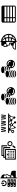

<svg xmlns="http://www.w3.org/2000/svg" viewBox="3822 -4611 756 8440"><g transform="rotate(-90 4200.0 -391.0)"><path d="M247 -385C247 -397 254 -405 266 -405C278 -405 285 -397 285 -385C285 -374 278 -366 266 -366C254 -366 247 -374 247 -385ZM247 -255C247 -267 254 -274 266 -274C278 -274 285 -267 285 -255C285 -243 278 -236 266 -236C254 -236 247 -243 247 -255ZM247 -125C247 -137 254 -145 266 -145C278 -145 285 -137 285 -125C285 -114 278 -106 266 -106C254 -106 247 -114 247 -125ZM406 -409V-362H378V-409ZM406 -278V-231H378V-278ZM406 -149V-102H378V-149ZM464 -409V-362H436V-409ZM464 -278V-231H436V-278ZM464 -149V-102H436V-149ZM522 -409V-362H493V-409ZM522 -278V-231H493V-278ZM522 -149V-102H493V-149ZM622 -277C629 -278 635 -278 641 -279L725 -263C717 -212 676 -180 622 -171ZM637 -460C652 -460 659 -468 659 -483C659 -497 652 -505 637 -505C631 -505 626 -504 622 -501V-583C633 -593 643 -604 660 -604C706 -604 723 -547 699 -488C704 -491 708 -492 711 -492C726 -492 731 -471 722 -433C718 -416 705 -404 688 -404L681 -358C673 -327 655 -311 622 -305V-464C626 -461 631 -460 637 -460ZM203 -370C203 -346 214 -334 238 -334H348V-306H238C214 -306 203 -294 203 -271V-239C203 -216 214 -204 238 -204H348V-177H238C214 -177 203 -165 203 -141V-110C203 -86 214 -75 238 -75H516C540 -75 551 -86 551 -110V-141C551 -165 540 -177 516 -177H399V-204H516C540 -204 551 -216 551 -239V-271C551 -294 540 -306 516 -306H399V-334H516C540 -334 551 -346 551 -370V-401C551 -424 540 -436 516 -436H238C214 -436 203 -424 203 -401ZM285 -698C256 -674 238 -639 238 -600C238 -531 295 -475 364 -475C434 -475 490 -531 490 -600C490 -639 473 -675 443 -699L414 -663C433 -649 445 -626 445 -600C445 -556 409 -520 364 -520C320 -520 284 -556 284 -600C284 -625 295 -648 313 -663ZM709 -304 720 -393C763 -394 782 -502 735 -505C789 -614 724 -711 637 -712H622V-749H578V-33H622V-74H915V-184C915 -225 891 -270 839 -280ZM341 -588H386V-719H341Z M1829 -502V-117H1448V-502ZM2105 -400C2146 -400 2173 -373 2173 -332C2173 -291 2146 -263 2105 -263C2064 -263 2036 -291 2036 -332C2036 -373 2064 -400 2105 -400ZM1480 -171C1480 -155 1491 -144 1507 -144C1523 -144 1534 -155 1534 -171C1534 -187 1523 -198 1507 -198C1491 -198 1480 -187 1480 -171ZM1480 -406C1480 -389 1491 -379 1507 -379C1523 -379 1534 -389 1534 -406C1534 -422 1523 -433 1507 -433C1491 -433 1480 -422 1480 -406ZM1480 -327C1480 -311 1491 -301 1507 -301C1523 -301 1534 -311 1534 -327C1534 -344 1523 -354 1507 -354C1491 -354 1480 -344 1480 -327ZM1480 -248C1480 -232 1491 -221 1507 -221C1523 -221 1534 -232 1534 -248C1534 -264 1523 -275 1507 -275C1491 -275 1480 -264 1480 -248ZM1593 -310V-344H1551V-310ZM1593 -230V-265H1551V-230ZM1593 -153V-188H1551V-153ZM1659 -310V-344H1617V-310ZM1659 -230V-265H1617V-230ZM1659 -153V-188H1617V-153ZM1553 -424V-393H1725L1592 -482L1605 -424ZM1723 -310V-344H1681V-310ZM1723 -230V-265H1681V-230ZM1723 -153V-188H1681V-153ZM1874 -544H1529V-581H1909V-322H1954V-623H1608V-662H1988V-451H2033V-704H1563V-623H1484V-544H1403V-75H1874ZM1741 -406C1741 -389 1751 -379 1768 -379C1784 -379 1794 -389 1794 -406C1794 -422 1784 -433 1768 -433C1751 -433 1741 -422 1741 -406ZM1741 -327C1741 -311 1751 -301 1768 -301C1784 -301 1794 -311 1794 -327C1794 -344 1784 -354 1768 -354C1751 -354 1741 -344 1741 -327ZM1741 -248C1741 -232 1751 -221 1768 -221C1784 -221 1794 -232 1794 -248C1794 -264 1784 -275 1768 -275C1751 -275 1741 -264 1741 -248ZM1741 -171C1741 -155 1751 -144 1768 -144C1784 -144 1794 -155 1794 -171C1794 -187 1784 -198 1768 -198C1751 -198 1741 -187 1741 -171ZM1986 -231 1902 -114 1953 -80 2037 -197ZM2105 -443C2042 -443 1993 -399 1993 -332C1993 -268 2042 -220 2105 -220C2168 -220 2217 -265 2217 -332C2217 -395 2172 -443 2105 -443Z M2612 -211C2612 -229 2624 -242 2643 -242C2661 -242 2673 -229 2673 -211C2673 -192 2661 -180 2643 -180C2624 -180 2612 -192 2612 -211ZM2867 -269C2867 -248 2874 -230 2888 -219L2837 -149C2831 -153 2824 -155 2816 -155C2812 -155 2808 -155 2804 -153L2752 -307C2758 -311 2762 -316 2765 -321L2868 -280C2867 -276 2867 -272 2867 -269ZM2815 -367H2939L2932 -334C2907 -334 2887 -323 2876 -305L2775 -347ZM2902 -269C2902 -287 2914 -300 2932 -300C2951 -300 2963 -287 2963 -269C2963 -250 2951 -238 2932 -238C2914 -238 2902 -250 2902 -269ZM2996 -285C2992 -306 2979 -322 2960 -329L2966 -367H3032L3096 -301C3094 -297 3092 -293 3090 -289ZM3130 -367 3128 -320C3124 -320 3120 -319 3117 -317L3069 -367ZM3165 -310C3162 -313 3158 -315 3154 -317L3157 -367H3242C3242 -360 3243 -354 3245 -347ZM3178 -253C3181 -259 3182 -266 3182 -274C3182 -279 3181 -284 3180 -289L3257 -326C3264 -317 3274 -311 3286 -307L3261 -185C3258 -185 3255 -186 3252 -186C3243 -186 3235 -183 3228 -179ZM3338 -367C3337 -350 3325 -339 3307 -339C3290 -339 3278 -350 3277 -367ZM2573 -412V-367H2683C2679 -360 2677 -353 2677 -345C2677 -333 2682 -322 2690 -313L2660 -274C2655 -276 2649 -276 2643 -276C2603 -276 2577 -250 2577 -211C2577 -172 2603 -145 2643 -145C2682 -145 2708 -172 2708 -211V-214C2707 -235 2699 -252 2684 -263L2712 -299C2716 -298 2720 -298 2725 -298C2727 -298 2727 -298 2727 -298L2782 -135C2780 -130 2778 -124 2778 -117C2778 -96 2795 -79 2816 -79C2837 -79 2854 -96 2854 -117C2854 -120 2854 -123 2853 -126L2912 -206C2918 -204 2925 -203 2932 -203C2938 -203 2944 -204 2949 -205L3004 -134C2997 -126 2993 -115 2993 -104C2993 -78 3014 -57 3041 -57C3067 -57 3088 -78 3088 -104C3088 -130 3067 -152 3041 -152C3035 -152 3030 -151 3025 -149L2974 -217C2987 -226 2995 -241 2997 -259L3089 -263C3094 -242 3113 -226 3135 -226C3144 -226 3153 -229 3160 -234L3210 -159C3207 -153 3205 -146 3205 -139C3205 -112 3226 -91 3252 -91C3278 -91 3299 -112 3299 -139C3299 -152 3294 -163 3285 -172L3313 -304C3348 -307 3372 -331 3373 -367H3427V-412ZM2660 -719H2618L2644 -515H2705L2729 -665H2733L2756 -515H2818L2844 -719H2803L2786 -551H2782L2755 -719H2709L2681 -551H2677ZM2932 -719H2890L2916 -515H2977L3002 -665H3005L3029 -515H3090L3116 -719H3076L3058 -551H3055L3027 -719H2981L2953 -551H2950ZM3203 -719H3160L3187 -515H3248L3272 -665H3276L3299 -515H3361L3387 -719H3346L3329 -551H3325L3298 -719H3251L3224 -551H3220Z M4260 -308C4263 -340 4276 -369 4297 -392L4325 -366C4310 -349 4300 -328 4298 -304ZM4307 -249C4323 -211 4361 -185 4405 -185C4428 -185 4449 -192 4466 -204L4488 -172C4464 -156 4436 -147 4405 -147C4346 -147 4294 -182 4272 -233ZM4368 -435C4380 -438 4392 -440 4405 -440C4486 -440 4552 -374 4552 -293H4514C4514 -353 4465 -401 4405 -401C4396 -401 4386 -400 4378 -398ZM3821 -449C3821 -407 3888 -373 3971 -373C4054 -373 4121 -407 4121 -449C4121 -492 4054 -526 3971 -526C3888 -526 3821 -492 3821 -449ZM4122 -411C4122 -369 4054 -335 3971 -335C3889 -335 3822 -369 3822 -411V-370C3822 -328 3889 -293 3971 -293C4053 -293 4120 -327 4122 -368ZM4122 -331C4122 -290 4054 -256 3971 -256C3889 -256 3822 -290 3822 -331V-290C3822 -248 3889 -214 3971 -214C4053 -214 4120 -247 4122 -289ZM4122 -255C4122 -214 4054 -180 3971 -180C3889 -180 3822 -214 3822 -255V-215C3822 -172 3889 -138 3971 -138C4053 -138 4120 -171 4122 -213ZM4122 -176C4122 -134 4054 -100 3971 -100C3889 -100 3822 -134 3822 -176V-135C3822 -93 3889 -59 3971 -59C4053 -59 4120 -92 4122 -134ZM4002 -644C4002 -601 4070 -567 4152 -567C4235 -567 4302 -601 4302 -644C4302 -686 4235 -720 4152 -720C4070 -720 4002 -686 4002 -644ZM4303 -605C4303 -563 4236 -529 4153 -529C4125 -529 4099 -533 4077 -540C4072 -542 4067 -543 4062 -545C4026 -559 4003 -580 4003 -605V-564C4003 -561 4003 -558 4004 -555C4018 -555 4040 -552 4062 -545C4067 -543 4072 -541 4077 -540C4106 -529 4134 -512 4147 -488H4153C4235 -487 4301 -521 4303 -562C4303 -585 4303 -582 4303 -605ZM4153 -408C4235 -408 4301 -442 4303 -483C4303 -506 4303 -503 4303 -526C4303 -484 4236 -450 4153 -450ZM4221 -294C4221 -192 4304 -109 4405 -109C4507 -109 4590 -192 4590 -294V-298C4588 -398 4506 -478 4405 -478C4367 -478 4332 -467 4303 -447V-449C4303 -449 4303 -449 4303 -447C4281 -433 4263 -414 4249 -392C4223 -381 4189 -374 4153 -374V-332C4180 -332 4205 -336 4227 -342C4223 -327 4221 -311 4221 -294Z M5460 -308C5463 -340 5476 -369 5497 -392L5525 -366C5510 -349 5500 -328 5498 -304ZM5507 -249C5523 -211 5561 -185 5605 -185C5628 -185 5649 -192 5666 -204L5688 -172C5664 -156 5636 -147 5605 -147C5546 -147 5494 -182 5472 -233ZM5568 -435C5580 -438 5592 -440 5605 -440C5686 -440 5752 -374 5752 -293H5714C5714 -353 5665 -401 5605 -401C5596 -401 5586 -400 5578 -398ZM5021 -449C5021 -407 5088 -373 5171 -373C5254 -373 5321 -407 5321 -449C5321 -492 5254 -526 5171 -526C5088 -526 5021 -492 5021 -449ZM5322 -411C5322 -369 5254 -335 5171 -335C5089 -335 5022 -369 5022 -411V-370C5022 -328 5089 -293 5171 -293C5253 -293 5320 -327 5322 -368ZM5322 -331C5322 -290 5254 -256 5171 -256C5089 -256 5022 -290 5022 -331V-290C5022 -248 5089 -214 5171 -214C5253 -214 5320 -247 5322 -289ZM5322 -255C5322 -214 5254 -180 5171 -180C5089 -180 5022 -214 5022 -255V-215C5022 -172 5089 -138 5171 -138C5253 -138 5320 -171 5322 -213ZM5322 -176C5322 -134 5254 -100 5171 -100C5089 -100 5022 -134 5022 -176V-135C5022 -93 5089 -59 5171 -59C5253 -59 5320 -92 5322 -134ZM5202 -644C5202 -601 5270 -567 5352 -567C5435 -567 5502 -601 5502 -644C5502 -686 5435 -720 5352 -720C5270 -720 5202 -686 5202 -644ZM5503 -605C5503 -563 5436 -529 5353 -529C5325 -529 5299 -533 5277 -540C5272 -542 5267 -543 5262 -545C5226 -559 5203 -580 5203 -605V-564C5203 -561 5203 -558 5204 -555C5218 -555 5240 -552 5262 -545C5267 -543 5272 -541 5277 -540C5306 -529 5334 -512 5347 -488H5353C5435 -487 5501 -521 5503 -562C5503 -585 5503 -582 5503 -605ZM5353 -408C5435 -408 5501 -442 5503 -483C5503 -506 5503 -503 5503 -526C5503 -484 5436 -450 5353 -450ZM5421 -294C5421 -192 5504 -109 5605 -109C5707 -109 5790 -192 5790 -294V-298C5788 -398 5706 -478 5605 -478C5567 -478 5532 -467 5503 -447V-449C5503 -449 5503 -449 5503 -447C5481 -433 5463 -414 5449 -392C5423 -381 5389 -374 5353 -374V-332C5380 -332 5405 -336 5427 -342C5423 -327 5421 -311 5421 -294Z M6371 -186C6417 -186 6434 -159 6519 -159V-109H6272C6296 -163 6335 -186 6371 -186ZM6578 -492V-214L6548 -178V-322C6548 -346 6535 -363 6502 -365L6450 -368L6453 -451H6415L6422 -475L6514 -492ZM6622 -257C6655 -256 6687 -251 6717 -242C6697 -187 6666 -139 6622 -107ZM6741 -366C6739 -337 6735 -308 6728 -280C6694 -291 6659 -298 6622 -299V-366ZM6676 -110C6712 -142 6739 -183 6757 -229C6778 -221 6798 -210 6816 -199C6779 -157 6731 -125 6676 -110ZM6885 -366C6881 -314 6864 -265 6836 -225C6816 -241 6793 -254 6770 -265C6779 -297 6784 -332 6786 -366ZM6395 -503V-588L6486 -574V-512ZM6622 -669C6662 -639 6692 -596 6711 -547C6683 -540 6653 -535 6622 -534ZM6622 -491C6657 -493 6692 -499 6725 -509C6734 -477 6739 -442 6741 -408H6622ZM6749 -559C6731 -600 6704 -636 6671 -665C6723 -652 6770 -624 6806 -586C6788 -576 6769 -567 6749 -559ZM6786 -408C6783 -447 6776 -487 6764 -523C6787 -533 6808 -546 6828 -560C6860 -518 6881 -464 6885 -408ZM6622 -56C6795 -68 6931 -212 6931 -387C6931 -562 6795 -706 6622 -718V-749H6578V-713H6465C6434 -713 6403 -700 6403 -663C6403 -650 6414 -634 6427 -625L6424 -614L6395 -621C6377 -626 6360 -613 6360 -594V-502C6360 -487 6366 -475 6380 -471L6379 -466C6371 -441 6383 -417 6408 -419L6420 -420L6417 -385C6414 -343 6440 -331 6473 -331H6508L6507 -307C6476 -307 6431 -296 6416 -262C6409 -248 6409 -225 6411 -212C6398 -218 6383 -224 6370 -224C6328 -224 6282 -197 6259 -155L6240 -120V-74H6578V-33H6622Z M7472 -321H7619V-239H7472ZM7472 -197H7619V-116H7472ZM7665 -116V-197H8129V-116ZM7472 -571H7619V-487H7472ZM7472 -445H7619V-363H7472ZM7665 -571H8129V-487H7665ZM7665 -445H8129V-363H7665ZM7665 -321H8129V-239H7665ZM8174 -637C8174 -679 8149 -704 8105 -704H7494C7452 -704 7426 -679 7426 -637V-141C7426 -100 7452 -74 7494 -74H8105C8149 -74 8174 -100 8174 -141Z"/></g></svg>

Font: CryptoKit_GRILLE 1.4
Style: Regular
Weight: 400
Monospace: yes
Designer: Oceane Juvin
Foundry: http://www.head-geneve.ch
Version: Version 1.004